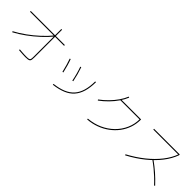

<svg xmlns="http://www.w3.org/2000/svg" viewBox="265 -2127 3469 3469"><g transform="rotate(45 2000.0 -392.0)"><path d="M105 -154Q213 -211 320.5 -288.5Q428 -366 526 -456.5Q624 -547 700 -641L716 -629Q639 -534 540 -443Q441 -352 332.5 -273Q224 -194 115 -136ZM600 15Q577 15 545.5 13.5Q514 12 483 9.5Q452 7 429 5L431 -15Q454 -13 484.5 -10.5Q515 -8 546 -6.5Q577 -5 600 -5Q647 -5 668 -10Q689 -15 694.5 -34Q700 -53 700 -95V-805H720V-95Q720 -59 716 -37Q712 -15 699.5 -4Q687 7 663 11Q639 15 600 15ZM80 -625V-645H950V-625Z M1302 -4Q1435 -20 1529.5 -59.5Q1624 -99 1684 -166.5Q1744 -234 1773 -333.5Q1802 -433 1803 -568H1823Q1822 -429 1791.5 -326.5Q1761 -224 1699 -153.5Q1637 -83 1539 -42Q1441 -1 1304 16ZM1262 -271Q1226 -424 1186 -534L1204 -541Q1226 -483 1245 -416.5Q1264 -350 1281 -276ZM1500 -286Q1486 -360 1466.5 -431Q1447 -502 1424 -566L1443 -572Q1466 -507 1485.5 -435.5Q1505 -364 1520 -290Z M2184 1Q2328 -11 2450 -66Q2572 -121 2663 -210.5Q2754 -300 2804.5 -414.5Q2855 -529 2855 -659L2865 -649H2360V-669H2875V-659Q2875 -552 2841.5 -454.5Q2808 -357 2746 -274.5Q2684 -192 2598.5 -129Q2513 -66 2408.5 -27Q2304 12 2186 21ZM2069 -373Q2151 -434 2220.5 -505Q2290 -576 2343 -652Q2396 -728 2426 -803L2444 -795Q2413 -719 2359.5 -641Q2306 -563 2235 -490.5Q2164 -418 2081 -357Z M3120 -24Q3292 -116 3428.5 -225.5Q3565 -335 3659.5 -456Q3754 -577 3799 -701L3803 -695H3160V-715H3817V-695Q3772 -568 3676.5 -445Q3581 -322 3442.5 -210.5Q3304 -99 3130 -6ZM3887 12Q3830 -50 3774 -102.5Q3718 -155 3658.5 -203.5Q3599 -252 3531 -300L3543 -316Q3645 -243 3729.5 -169Q3814 -95 3901 -2Z"/></g></svg>

Font: M PLUS 1 Code Thin
Style: Regular
Weight: 250
Designer: Coji Morishita
Foundry: UNDERFOREST DESIGN
Version: Version 1.002